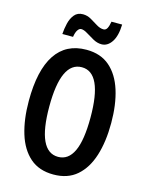

<svg xmlns="http://www.w3.org/2000/svg" viewBox="-134 -999 846 1093"><g transform="rotate(15 288.5 -453.0)"><path d="M532 -358Q532 -248 506 -165.5Q480 -83 426.5 -36.5Q373 10 289 10Q204 10 150.5 -37Q97 -84 71.5 -167Q46 -250 46 -359Q46 -540 107.5 -632.5Q169 -725 289 -725Q373 -725 426.5 -678.5Q480 -632 506 -549.5Q532 -467 532 -358ZM167 -358Q167 -94 289 -94Q349 -94 379.5 -159Q410 -224 410 -358Q410 -622 289 -622Q167 -622 167 -358ZM132 -776Q134 -807 141.5 -839Q149 -871 167 -893Q185 -915 217 -915Q243 -915 266 -901.5Q289 -888 310 -875Q331 -862 351 -862Q365 -862 372.5 -876.5Q380 -891 384 -916H447Q445 -848 421 -812.5Q397 -777 362 -777Q337 -777 312.5 -790.5Q288 -804 266.5 -817.5Q245 -831 229 -831Q218 -831 208.5 -817Q199 -803 195 -776Z"/></g></svg>

Font: Noto Sans ExtraCondensed SemiBold
Style: Regular
Weight: 600
Width: 2
Designer: Monotype Design Team
Foundry: Monotype Imaging Inc.
Version: Version 2.013; ttfautohint (v1.8.4.7-5d5b)